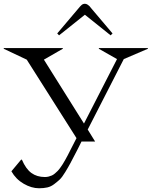

<svg xmlns="http://www.w3.org/2000/svg" viewBox="-103 -757 824 1027"><path d="M314 38.1Q311 43.5 305.7 54.2Q283.7 96.7 273.4 116Q263.2 135.3 246.1 163.3Q229 191.4 216.8 202.9Q204.6 214.4 187 227.8Q169.4 241.2 149.9 245.6Q130.4 250 106 250Q65.4 250 23.7 225.8Q-18.1 201.7 -42 159.2L9.8 97.2H14.2Q35.2 146.5 64.9 168.2Q94.7 189.9 137.2 189.9Q147.5 189.9 157 187.5Q166.5 185.1 174.3 181.6Q182.1 178.2 190.7 170.9Q199.2 163.6 205.3 157.5Q211.4 151.4 219.5 140.1Q227.5 128.9 232.7 120.8Q237.8 112.8 246.1 97.9Q254.4 83 259.3 73.7Q264.2 64.5 272.9 46.9L306.2 -18.1L40 -438L-83 -496.1V-500H232.9V-496.1L131.8 -438L346.2 -96.2L522.9 -440.9L425.8 -496.1V-500H688V-496.1L559.1 -440.9L366.2 -64L405.8 0H333ZM203.1 -578.1 314.9 -710Q326.2 -724.1 333.7 -730.5Q341.3 -736.8 351.1 -736.8Q358.4 -736.8 365.5 -732.2Q372.6 -727.5 375.2 -724.6Q377.9 -721.7 387.2 -710L499 -578.1L488.8 -567.9L351.1 -678.2L212.9 -567.9Z"/></svg>

Font: Messapia
Style: Regular
Weight: 400
Designer: Luca Marsano
Foundry: Collletttivo
Version: Version 1.000;FEAKit 1.0